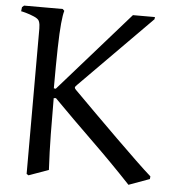

<svg xmlns="http://www.w3.org/2000/svg" viewBox="-51 -729 694 782"><g transform="rotate(5 296.5 -338.0)"><path d="M178 -319 169 -318Q169 -245 170 -171.5Q171 -98 175 -25L94 4L86 -1V-595Q86 -603 85 -611Q84 -619 81 -626Q77 -635 59.5 -642.5Q42 -650 25.5 -654.5Q9 -659 6 -659L8 -676L16 -683H174L181 -676Q176 -660 172.5 -623.5Q169 -587 167.5 -523Q166 -459 166 -358L174 -357L461 -683H551L550 -674L259 -380Q257 -378 254 -374.5Q251 -371 251 -369Q251 -365 256 -360Q296 -320 344 -272Q392 -224 439.5 -177.5Q487 -131 526.5 -93Q566 -55 589 -35L588 -24L503 7Q424 -77 341.5 -157Q259 -237 178 -319Z"/></g></svg>

Font: Aref Ruqaa Ink
Style: Regular
Weight: 400
Designer: Abdullah Aref
Version: Version 1.005